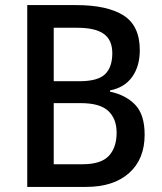

<svg xmlns="http://www.w3.org/2000/svg" viewBox="-20 -734 637 754"><path d="M279 -714Q401 -714 465 -673.5Q529 -633 529 -537Q529 -474 499 -432Q469 -390 412 -379V-374Q474 -361 511 -322.5Q548 -284 548 -205Q548 -109 487 -54.5Q426 0 318 0H87V-714ZM291 -415Q364 -415 392.5 -442.5Q421 -470 421 -525Q421 -577 387.5 -601Q354 -625 283 -625H191V-415ZM191 -329V-89H304Q377 -89 407.5 -122Q438 -155 438 -213Q438 -267 405.5 -298Q373 -329 297 -329Z"/></svg>

Font: Noto Sans Telugu SemiCondensed Medium
Style: Regular
Weight: 500
Width: 4
Designer: Jelle Bosma - Monotype Design Team
Foundry: Monotype Imaging Inc.
Version: Version 2.005; ttfautohint (v1.8.4.7-5d5b)